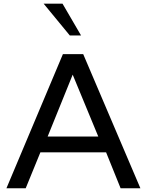

<svg xmlns="http://www.w3.org/2000/svg" viewBox="-20 -1013 790 1033"><path d="M416 -822.3 316.4 -993.2H214.8L355.5 -822.3ZM735.4 0 427.7 -721.7H318.4L14.6 0H118.2L197.3 -193.4H550.8L628.9 0ZM508.8 -278.3H236.3L371.1 -611.3Z"/></svg>

Font: FreeUniversal
Style: Regular
Weight: 400
Version: Version 1.001